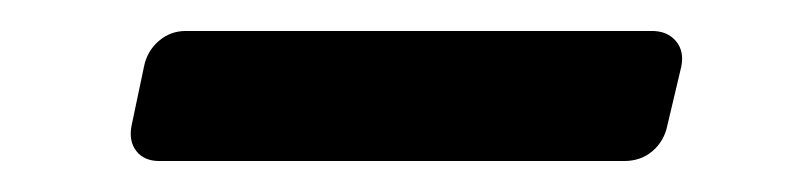

<svg xmlns="http://www.w3.org/2000/svg" viewBox="-20 -362 524 124"><path d="M65 -281 73 -319Q75 -329 82.5 -335.5Q90 -342 100 -342H401Q411 -342 416.5 -335.5Q422 -329 420 -319L411 -281Q409 -271 401.5 -264.5Q394 -258 383 -258H83Q73 -258 68 -264.5Q63 -271 65 -281Z"/></svg>

Font: SVN-Rubik
Style: Italic
Weight: 400
Italic angle: -12°
Designer: Hubert and Fischer
Foundry: Hubert & Fischer
Version: Version 2.101; ttfautohint (v1.8.3)